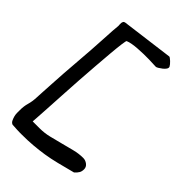

<svg xmlns="http://www.w3.org/2000/svg" viewBox="-198 -692 758 758"><g transform="rotate(45 181.0 -313.0)"><path d="M7.8 -61.5Q7.8 -83 13.2 -101.6Q18.6 -120.1 19.5 -142.6Q19.5 -150.4 21 -171.4Q22.5 -192.4 23.9 -221.7Q25.4 -251 27.8 -285.6Q30.3 -320.3 33.2 -356.4Q36.1 -392.6 38.6 -427.7Q41 -462.9 42.5 -492.2Q43.9 -521.5 45.4 -542.5Q46.9 -563.5 47.9 -571.3Q47.9 -573.2 47.4 -578.1Q46.9 -583 47.4 -586.9Q47.9 -590.8 49.8 -594.7Q51.8 -598.6 57.6 -599.6L275.4 -627.9Q277.3 -627.9 281.2 -625Q285.2 -622.1 290 -617.7Q294.9 -613.3 298.8 -608.4Q302.7 -603.5 304.7 -599.6Q306.6 -593.8 302.2 -587.4Q297.9 -581.1 291 -575.7Q284.2 -570.3 276.9 -565.9Q269.5 -561.5 266.6 -561.5Q262.7 -561.5 252.4 -562Q242.2 -562.5 228 -563Q213.9 -563.5 197.3 -563Q180.7 -562.5 165 -561.5Q149.4 -560.5 135.7 -558.1Q122.1 -555.7 113.3 -551.8Q111.3 -550.8 108.4 -529.3Q105.5 -507.8 102.5 -473.6Q99.6 -439.5 96.2 -396Q92.8 -352.5 89.8 -307.6Q86.9 -262.7 84.5 -219.2Q82 -175.8 80.1 -142.1Q78.1 -108.4 76.7 -87.4Q75.2 -66.4 75.2 -65.4H83Q88.9 -65.4 94.7 -65.4Q100.6 -65.4 106.4 -65.4H113.3Q140.6 -65.4 166.5 -71.8Q192.4 -78.1 218.3 -85Q244.1 -91.8 269 -98.1Q293.9 -104.5 318.4 -104.5Q331.1 -104.5 341.8 -96.2Q352.5 -87.9 352.5 -75.2Q352.5 -63.5 348.1 -55.7Q343.8 -47.9 333 -38.1Q292 -27.3 260.7 -19.5Q229.5 -11.7 201.2 -7.3Q172.9 -2.9 144 -0.5Q115.2 2 80.1 2Q78.1 2 70.8 2Q63.5 2 54.7 1.5Q45.9 1 38.1 0.5Q30.3 0 28.3 0Q20.5 -2.9 16.6 -10.7Q12.7 -18.6 10.3 -27.3Q7.8 -36.1 7.8 -45.9Z"/></g></svg>

Font: Swanky and Moo Moo Cyrillic
Style: Regular
Weight: 400
Designer: Kimberly Geswein; Denis Ignatov
Foundry: Kimberly Geswein; Denis Ignatov
Version: Version 1.003 June 27, 2018